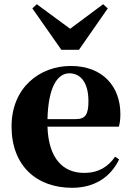

<svg xmlns="http://www.w3.org/2000/svg" viewBox="-20 -877 626 914"><path d="M323 17C427 17 505 -31 547 -118L528 -131C495 -84 451 -54 380 -54C283 -54 211 -119 206 -274H546C551 -293 553 -310 553 -335C553 -462 472 -563 317 -563C170 -563 35 -461 35 -275C35 -88 154 17 323 17ZM206 -310C210 -466 255 -528 310 -528C364 -528 401 -484 401 -395C401 -333 387 -310 341 -310ZM155 -857 134 -837 272 -640H356L493 -837L471 -857L314 -740Z"/></svg>

Font: Noto Serif CJK HK Black
Style: Regular
Weight: 900
Designer: Ryoko NISHIZUKA 西塚涼子 (kana & ideographs); Frank Grießhammer (Latin, Greek & Cyrillic); Wenlong ZHANG 张文龙 (bopomofo); San
Foundry: Adobe
Version: Version 2.001;hotconv 1.1.0;makeotfexe 2.6.0